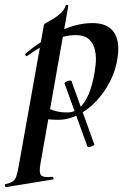

<svg xmlns="http://www.w3.org/2000/svg" viewBox="-92 -487 517 782"><path d="M171 -147Q170 -150 176 -153.5Q182 -157 190 -158.5Q198 -160 199 -157L292 101Q294 103 287 106.5Q280 110 273 111.5Q266 113 264 110ZM-67 275Q-70 276 -71.5 270Q-73 264 -69 263Q-49 258 -39.5 251.5Q-30 245 -25 229.5Q-20 214 -15 185L87 -386Q87 -389 99 -395.5Q111 -402 127.5 -412Q144 -422 157.5 -435.5Q171 -449 175 -464Q177 -468 182 -467Q187 -466 186 -462L73 178Q66 217 75.5 227Q85 237 120 233Q124 233 126 238Q128 243 123 244ZM145 1Q120 1 95.5 -2Q71 -5 57 -8L67 -70Q88 -54 115 -41.5Q142 -29 182 -29Q216 -29 239 -54.5Q262 -80 276.5 -123Q291 -166 297 -220Q301 -252 295.5 -280Q290 -308 271.5 -326Q253 -344 216 -344Q172 -344 125 -322.5Q78 -301 20 -260Q16 -256 12.5 -261Q9 -266 13 -270Q77 -323 147.5 -358Q218 -393 285 -393Q345 -393 371 -357Q397 -321 387 -253Q380 -202 356.5 -156Q333 -110 299.5 -74.5Q266 -39 226 -19Q186 1 145 1Z"/></svg>

Font: Cormorant Infant Light
Style: Italic
Weight: 300
Italic angle: -10°
Designer: Christian Thalmann (Catharsis Fonts)
Foundry: Catharsis Fonts
Version: Version 4.001